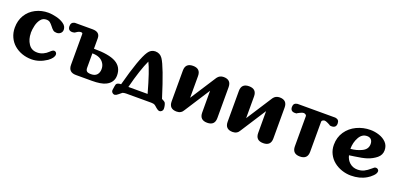

<svg xmlns="http://www.w3.org/2000/svg" viewBox="1 -1214 4074 1974"><g transform="rotate(20 2038.0 -226.5)"><path d="M200.2 -247.1Q200.2 -180.2 232.9 -130.9Q265.1 -81.1 328.1 -81.1H332Q362.3 -81.1 393.1 -95.2Q423.8 -109.4 447.3 -132.8Q472.2 -158.2 488.8 -158.2Q501.5 -158.2 509.8 -148.9Q518.1 -139.6 518.1 -127Q518.1 -89.8 461.4 -48.8Q381.3 4.9 296.9 4.9Q242.7 4.9 193.4 -12.2Q144 -29.8 106.4 -62Q68.8 -94.2 47.4 -141.1Q25.9 -188 25.9 -244.1Q25.9 -321.3 62 -381.3Q98.6 -440.9 161.6 -473.1Q224.6 -505.4 299.8 -505.4Q337.4 -505.4 386.2 -493.7Q435.5 -482.4 471.2 -457Q506.8 -432.1 506.8 -394Q506.8 -369.6 489.7 -354.5Q472.2 -339.4 448.2 -339.4Q423.8 -339.4 409.7 -350.1Q395 -361.3 377.4 -384.8Q359.4 -408.2 344.2 -419.9Q329.1 -431.6 304.2 -431.6Q265.6 -431.6 242.7 -401.4Q219.2 -371.1 209.5 -328.6Q199.7 -286.6 199.2 -247.1Z M989.3 -84.5Q1010.7 -108.4 1010.7 -147.5Q1010.7 -181.6 994.1 -208Q957.5 -267.1 866.2 -267.1V-110.4Q866.2 -83.5 878.9 -72.3Q892.1 -61 925.8 -61Q968.3 -61 989.3 -84.5ZM865.2 -317.4Q1030.3 -317.4 1105 -275.9Q1182.6 -232.9 1182.6 -140.1Q1182.6 -60.5 1106 -23.9Q1055.2 0 958.5 0H783.2Q700.2 0 700.2 -81.5V-418.9Q700.2 -429.7 687.5 -431.6L681.2 -432.1Q670.4 -432.1 658.2 -427.2Q644.5 -421.4 631.3 -411.6Q618.2 -401.4 597.2 -401.4Q548.8 -401.4 548.8 -450.2Q548.8 -493.2 589.8 -500.5H783.2Q865.2 -500.5 865.2 -431.2Z M1436 -384.3Q1384.8 -275.9 1332 -69.3H1542.5Q1477.5 -303.2 1436 -384.3ZM1739.7 -43Q1752 -14.6 1752 19Q1752 33.7 1740.7 44.4Q1730 55.2 1714.4 55.2Q1696.3 51.8 1677.2 34.7Q1658.7 17.1 1647 9.8Q1636.2 2.9 1608.4 2.4H1332.5Q1304.7 2.9 1293.9 9.8Q1282.7 17.1 1263.7 34.7Q1244.6 51.8 1226.6 55.2Q1210.9 55.2 1199.7 44.4Q1189 33.2 1189 19Q1196.8 -40 1200.7 -48.3Q1204.6 -57.1 1214.4 -62.5Q1229 -68.4 1236.3 -68.8L1252.4 -69.8Q1335 -379.9 1392.1 -463.9Q1420.4 -506.3 1465.8 -507.8H1469.2Q1520 -507.8 1548.8 -465.8Q1598.6 -393.6 1699.2 -71.8Q1716.3 -63 1724.1 -58.1Q1736.3 -50.8 1739.7 -43Z M2218.3 -500.5Q2301.3 -500.5 2301.3 -418.9V-81.5Q2301.3 0 2218.3 0Q2135.3 0 2135.3 -81.5L2134.8 -319.8L1957 -43.9Q1933.6 -0.5 1883.8 -0.5Q1800.8 -0.5 1800.8 -82V-418.9Q1800.8 -500.5 1883.8 -500.5Q1966.8 -500.5 1966.8 -418.9V-181.6L2150.4 -465.8Q2175.3 -500.5 2218.3 -500.5Z M2831.1 -500.5Q2914.1 -500.5 2914.1 -418.9V-81.5Q2914.1 0 2831.1 0Q2748 0 2748 -81.5L2747.6 -319.8L2569.8 -43.9Q2546.4 -0.5 2496.6 -0.5Q2413.6 -0.5 2413.6 -82V-418.9Q2413.6 -500.5 2496.6 -500.5Q2579.6 -500.5 2579.6 -418.9V-181.6L2763.2 -465.8Q2788.1 -500.5 2831.1 -500.5Z M3439.5 -500.5Q3482.9 -495.1 3482.9 -452.1Q3482.9 -403.3 3433.1 -403.3Q3411.6 -403.3 3411.6 -407.7V-408.2Q3384.8 -423.3 3370.1 -428.7Q3357.4 -434.1 3346.2 -434.1Q3343.3 -434.1 3340.3 -433.6Q3316.4 -426.3 3316.4 -411.1V-82Q3316.4 0 3232.4 0Q3149.4 0 3149.4 -82V-411.1Q3149.4 -426.3 3125 -433.6Q3122.1 -434.1 3119.1 -434.1Q3107.9 -434.1 3095.2 -428.7Q3080.6 -423.3 3053.7 -408.2V-407.7Q3053.7 -403.3 3032.2 -403.3Q2982.4 -403.3 2982.4 -452.1Q2982.4 -495.1 3025.9 -500.5Z M3817.4 -284.7Q3873.5 -312.5 3873.5 -368.7Q3873.5 -398.4 3857.9 -416.5Q3842.3 -434.1 3813 -434.1Q3756.8 -434.1 3726.1 -377.9Q3694.8 -321.8 3694.8 -252Q3760.7 -256.8 3817.4 -284.7ZM3750 -106Q3785.6 -76.2 3834 -76.2Q3872.6 -76.2 3904.8 -91.3Q3936.5 -106.9 3970.2 -136.7Q3986.8 -150.9 3992.7 -155.3Q3998 -159.2 4011.7 -159.2Q4022.5 -159.2 4031.7 -150.9Q4041 -143.1 4041 -131.8Q4041 -106.9 4013.7 -80.1Q3986.8 -53.2 3959 -37.6Q3888.2 4.9 3791.5 4.9Q3740.7 4.9 3691.4 -11.7Q3642.1 -28.3 3603.5 -59.6Q3565.4 -90.3 3543 -135.3Q3520.5 -179.7 3520.5 -233.9Q3520.5 -315.4 3562.5 -377.4Q3604.5 -439 3674.3 -472.2Q3744.6 -505.4 3824.2 -505.4Q3872.1 -505.4 3919.9 -489.7Q3967.8 -474.1 3999.5 -440.9Q4030.8 -407.7 4030.8 -357.4Q4030.8 -306.6 3990.2 -272.5Q3949.2 -238.8 3892.6 -219.7Q3866.2 -211.4 3834.5 -205.1Q3803.2 -198.7 3763.7 -193.4Q3723.6 -187.5 3703.6 -184.6Q3714.8 -136.2 3750 -106Z"/></g></svg>

Font: inglobal
Style: Bold
Weight: 700
Designer: Andrey Kochetov, Denis Davydov, Evgeny Yurtaev
Foundry: inglobal.ru
Version: Version 1.00 September 25, 2014, initial release